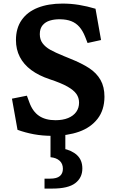

<svg xmlns="http://www.w3.org/2000/svg" viewBox="-20 -762 660 1094"><path d="M79.8 -22.3 48.1 -199.8 133.2 -216.8 147.6 -177.8Q166.4 -126.2 202.9 -101.6Q239.3 -77.1 296.2 -77.1Q337.8 -77.1 368 -89.4Q398.2 -101.8 414.3 -124.3Q430.5 -146.9 430.5 -177.3Q430.5 -204.7 415.4 -226.5Q400.2 -248.4 363.9 -268.9Q327.5 -289.3 263.7 -310.3Q200.8 -331.2 157.9 -363Q115 -394.8 93 -437.6Q70.9 -480.4 70.9 -533.8Q70.9 -601.6 103.6 -648.2Q136.2 -694.9 196 -718.2Q255.8 -741.6 336.4 -741.6Q384.7 -741.6 430.8 -734Q476.9 -726.4 524.2 -712.2L555.8 -533.9L479 -517L465.1 -552.6Q451.4 -586.9 432.3 -608.8Q413.2 -630.7 386.4 -641.2Q359.6 -651.8 322.2 -652.2Q290.7 -652.7 265 -645Q239.2 -637.4 223 -618.5Q206.8 -599.5 206.8 -567.4Q206.8 -536.7 222.6 -515.5Q238.4 -494.2 266 -478.6Q293.7 -462.9 345.8 -441.7Q356.8 -437 363 -434.7Q369.2 -432.3 380 -427.7Q447.1 -400.8 488.8 -373.3Q530.4 -345.8 552.8 -306.5Q575.2 -267.1 575.2 -210.6Q574.8 -134.9 535.9 -85Q497.1 -35.1 430.5 -11.5Q363.9 12 277.5 12Q222.2 12 173.2 3Q124.2 -6.1 79.8 -22.3ZM233.7 255.9H265.7Q303.8 255.9 321.1 241.1Q338.4 226.3 338.4 199.8Q338.4 170.8 319.6 153.8Q300.8 136.8 267.8 133.8V-24H352.3V112.3L336.8 84.1Q389.4 94.2 419.3 122.4Q449.2 150.6 449.2 198.2Q449.2 250.8 408.8 281.6Q368.5 312.5 278.2 312.5H233.7Z"/></svg>

Font: Monaspace Xenon Var ExtraLight
Style: Regular
Weight: 200
Designer: Riley Cran and the Lettermatic Team
Version: Version 1.200 (Monaspace Xenon Var)